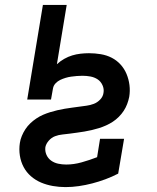

<svg xmlns="http://www.w3.org/2000/svg" viewBox="-20 -755 640 783"><path d="M247 8Q221 8 195.5 3.5Q170 -1 147.5 -10.5Q125 -20 106.5 -36Q88 -52 76.5 -73.5Q65 -95 61 -120.5Q57 -146 61 -172Q63 -186 69 -200.5Q75 -215 83.5 -228Q92 -241 103.5 -252Q115 -263 128.5 -272Q142 -281 156 -287Q170 -293 184.5 -297.5Q199 -302 214 -305.5Q229 -309 244 -311.5Q259 -314 274 -316Q289 -318 303.5 -320Q318 -322 333 -324Q348 -326 362.5 -331.5Q377 -337 388.5 -349Q400 -361 402 -376Q405 -392 398 -407.5Q391 -423 378 -431.5Q365 -440 349 -443Q333 -446 316 -446Q304 -446 293 -445Q282 -444 270.5 -442.5Q259 -441 247.5 -437.5Q236 -434 225.5 -429Q215 -424 206.5 -415Q198 -406 196 -394L188 -349H91L155 -735H252L212 -493Q226 -506 242 -515Q258 -524 274.5 -529Q291 -534 308.5 -536Q326 -538 343 -538Q367 -538 391 -534Q415 -530 435.5 -519.5Q456 -509 471.5 -492Q487 -475 496 -453.5Q505 -432 508 -408Q511 -384 507 -360Q504 -345 498.5 -330.5Q493 -316 484.5 -303Q476 -290 464.5 -278.5Q453 -267 440 -258.5Q427 -250 412.5 -243.5Q398 -237 383.5 -232.5Q369 -228 354 -224.5Q339 -221 324 -218.5Q309 -216 294 -214Q279 -212 264.5 -210Q250 -208 234.5 -206.5Q219 -205 204.5 -199.5Q190 -194 179 -181.5Q168 -169 165 -155Q163 -138 169.5 -123.5Q176 -109 188.5 -100Q201 -91 217 -87.5Q233 -84 250 -84Q281 -84 313 -93Q345 -102 376 -114L388 -189H486L462 -47Q437 -34 410 -24Q383 -14 356 -7Q329 0 301.5 4Q274 8 247 8Z"/></svg>

Font: Iosevka Slab Semibold Extended
Style: Italic
Weight: 600
Width: 7
Italic angle: -9°
Monospace: yes
Designer: Belleve Invis
Foundry: Belleve Invis
Version: Version 11.1.0; ttfautohint (v1.8.3)